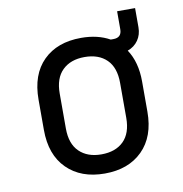

<svg xmlns="http://www.w3.org/2000/svg" viewBox="-75 -710 750 789"><g transform="rotate(-10 300.0 -316.0)"><path d="M300 8Q201 8 142.5 -50Q84 -108 84 -212V-338Q84 -443 142 -500.5Q200 -558 300 -558Q369 -558 419 -530H430Q465 -530 465 -565V-640H540V-560Q540 -529 524 -506Q508 -483 480 -473Q516 -419 516 -338V-212Q516 -108 457.5 -50Q399 8 300 8ZM300 -72Q359 -72 392.5 -105Q426 -138 426 -202V-348Q426 -412 392.5 -445Q359 -478 300 -478Q242 -478 208 -445Q174 -412 174 -348V-202Q174 -138 208 -105Q242 -72 300 -72Z"/></g></svg>

Font: JetBrainsMonoNL NF
Style: Regular
Weight: 400
Designer: Philipp Nurullin, Konstantin Bulenkov
Foundry: JetBrains
Version: Version 2.304; ttfautohint (v1.8.4.7-5d5b);Nerd Fonts 3.2.1